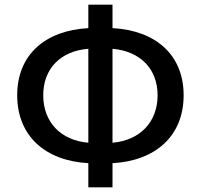

<svg xmlns="http://www.w3.org/2000/svg" viewBox="-20 -781 864 826"><path d="M360 25H464V-79C649 -89 770 -196 770 -371C770 -546 649 -650 464 -660V-761H360V-660C175 -650 54 -546 54 -371C54 -196 175 -89 360 -79ZM360 -167C241 -177 166 -256 166 -371C166 -486 241 -562 360 -571ZM464 -571C582 -561 658 -486 658 -371C658 -256 582 -177 464 -167Z"/></svg>

Font: Noto Sans CJK TC Medium
Style: Regular
Weight: 500
Designer: Ryoko NISHIZUKA 西塚涼子 (kana, bopomofo & ideographs); Paul D. Hunt (Latin, Greek & Cyrillic); Sandoll Communications 산돌커뮤니
Foundry: Adobe
Version: Version 2.004;hotconv 1.0.118;makeotfexe 2.5.65603